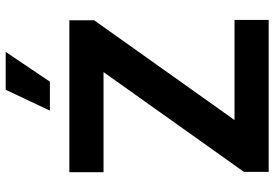

<svg xmlns="http://www.w3.org/2000/svg" viewBox="-166 -807 973 681"><g transform="rotate(-90 320.5 -466.5)"><path d="M51.4 -87.8 405.3 -585.8H50.2V-707H589.2V-619.2L235.3 -121.2H590.4V0H51.4ZM342.6 -932.8H476.9L371.3 -776H268.6Z"/></g></svg>

Font: WEMIX Pretendard Variable
Style: Regular
Weight: 400
Designer: Base glyphs from Inter by Rasmus Andersson; Hangeul glyphs from Noto Sans CJK(Source Han Sans) by Jang Soo-young and Kan
Foundry: Kil Hyung-jin
Version: Version 1.000;Glyphs 3.2 (3208)